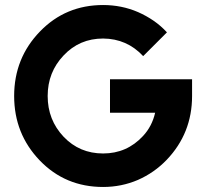

<svg xmlns="http://www.w3.org/2000/svg" viewBox="-20 -732 810 764"><path d="M390.3 -712Q241 -712 139.3 -607Q36.3 -501 36.3 -350Q36.3 -199.7 138 -93.7Q239.7 12 390.3 12Q463.3 12 528.7 -16Q594 -44.7 643.3 -96Q744.3 -201.7 744.3 -350V-416.7H417.7V-283.3H597.3Q585 -229.3 549 -190.7Q484.7 -121.3 390.3 -121.3Q296.3 -121.3 233 -188Q169.7 -255 169.7 -350Q169.7 -444.7 233 -511.3Q296.3 -578.7 390.3 -578.7Q485.3 -578 549.7 -508.7L644.3 -603.3Q620 -629.7 591.2 -649.5Q562.3 -669.3 529.7 -683.7Q496.7 -698 461.8 -705Q427 -712 390.3 -712Z"/></svg>

Font: Unageo Variable
Style: Regular
Weight: 300
Designer: Richard Sepsi
Foundry: Richard Sepsi
Version: Version 2.200